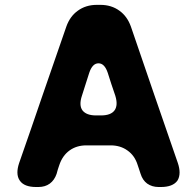

<svg xmlns="http://www.w3.org/2000/svg" viewBox="-20 -750 788 770"><path d="M693.4 -95.7Q700.2 -75.2 700.2 -58.6Q700.2 -39.1 691.4 -25.4Q672.9 0 625 0Q622.1 0 616.2 0Q589.8 0 570.3 -13.7Q551.8 -27.3 543.9 -52.7Q541 -61.5 538.1 -70.3Q535.2 -79.1 532.2 -87.9Q520.5 -126 491.2 -146.5Q462.9 -167 423.8 -167Q391.6 -167 326.2 -167Q287.1 -167 258.8 -146.5Q230.5 -126 217.8 -87.9Q214.8 -79.1 211.9 -70.3Q210 -61.5 207 -52.7Q198.2 -27.3 179.7 -13.7Q161.1 0 133.8 0Q130.9 0 125 0Q77.1 0 59.6 -25.4Q49.8 -39.1 49.8 -58.6Q49.8 -75.2 56.6 -95.7Q104.5 -232.4 151.4 -370.1Q199.2 -506.8 246.1 -643.6Q260.7 -684.6 292 -707Q324.2 -730.5 368.2 -730.5Q373 -730.5 382.8 -730.5Q426.8 -730.5 459 -707Q490.2 -684.6 504.9 -643.6Q551.8 -506.8 598.6 -370.1Q646.5 -232.4 693.4 -95.7ZM384.8 -287.1Q424.8 -287.1 439.5 -307.6Q454.1 -328.1 442.4 -366.2Q434.6 -388.7 426.8 -412.1Q419.9 -434.6 412.1 -458Q399.4 -496.1 375 -496.1Q350.6 -496.1 337.9 -458Q330.1 -434.6 323.2 -412.1Q315.4 -388.7 308.6 -366.2Q295.9 -328.1 310.5 -307.6Q326.2 -287.1 365.2 -287.1Q370.1 -287.1 375 -287.1Q379.9 -287.1 384.8 -287.1Z"/></svg>

Font: DeepSea
Style: Bold
Weight: 700
Designer: Stem
Version: Version 3.019;git-0a5106e0b